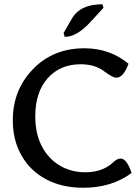

<svg xmlns="http://www.w3.org/2000/svg" viewBox="-20 -887 661 914"><path d="M377 6.8Q274.9 6.8 199.5 -33.4Q124 -73.7 82.5 -146.5Q41 -219.2 41 -314.9Q41 -458.5 137 -557.9Q232.9 -657.2 381.8 -657.2Q502.9 -657.2 591.8 -583.5Q567.4 -517.1 533.7 -517.1Q516.6 -517.1 473.6 -549.1Q430.7 -581.1 363.8 -581.1Q266.6 -581.1 207.3 -514.9Q147.9 -448.7 147.9 -333Q147.9 -251.5 178.7 -191.7Q209.5 -131.8 263.7 -99.4Q317.9 -66.9 386.7 -66.9Q469.2 -66.9 520.5 -115.7Q538.1 -132.3 553.7 -132.3Q584 -132.3 606.4 -63.5Q511.2 6.8 377 6.8ZM288.1 -711.4 282.7 -730 322.3 -798.3Q361.3 -866.7 467.3 -866.7L472.7 -850.1L409.2 -780.8Q345.2 -711.4 288.1 -711.4Z"/></svg>

Font: Bainsley
Style: Regular
Weight: 400
Designer: Paul James MIller
Foundry: High-Logic / Made with FontCreator
Version: Version 1.411;March 28, 2021;FontCreator 13.0.0.2683 64-bit